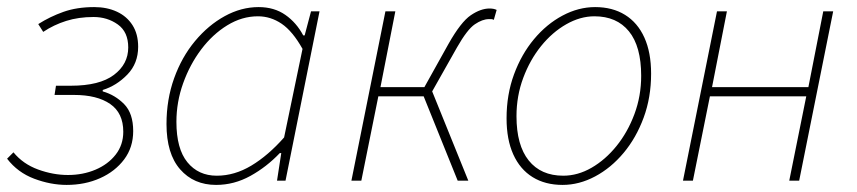

<svg xmlns="http://www.w3.org/2000/svg" viewBox="-22 -510 2418 542"><path d="M166 12Q121 12 74.5 -5.5Q28 -23 -2 -62L16 -80Q43 -47 85.5 -31.5Q128 -16 170 -16Q212 -16 247.5 -31Q283 -46 304.5 -73.5Q326 -101 326 -138Q326 -191 289 -216.5Q252 -242 187 -242H132L136 -268H178Q259 -268 299.5 -298.5Q340 -329 340 -376Q340 -420 310.5 -441Q281 -462 242 -462Q200 -462 165 -451Q130 -440 100 -420L86 -442Q119 -463 157 -476.5Q195 -490 244 -490Q280 -490 308 -477Q336 -464 352 -439Q368 -414 368 -378Q368 -331 337.5 -299.5Q307 -268 268 -256V-252Q303 -242 328.5 -216Q354 -190 354 -140Q354 -94 328.5 -60Q303 -26 260.5 -7Q218 12 166 12Z M588 12Q525 12 486.5 -32Q448 -76 448 -160Q448 -229 469.5 -289Q491 -349 528.5 -394Q566 -439 612.5 -464.5Q659 -490 708 -490Q752 -490 783.5 -468Q815 -446 834 -410H838L856 -478H880L784 0H760L772 -78H768Q731 -39 685 -13.5Q639 12 588 12ZM590 -14Q640 -14 687.5 -42.5Q735 -71 780 -122L832 -372Q804 -422 773 -443Q742 -464 706 -464Q661 -464 619.5 -438.5Q578 -413 546 -370.5Q514 -328 495 -275Q476 -222 476 -166Q476 -90 507 -52Q538 -14 590 -14Z M970 0 1066 -478H1094L1052 -264H1176L1244 -386Q1279 -448 1307 -467Q1335 -486 1360 -486Q1372 -486 1380 -482L1372 -454Q1368 -456 1365 -456Q1362 -456 1358 -456Q1340 -456 1318.5 -441.5Q1297 -427 1268 -376L1198 -252L1300 0H1270L1174 -238H1046L998 0Z M1566 12Q1517 12 1481.5 -10Q1446 -32 1427 -74Q1408 -116 1408 -176Q1408 -243 1429 -300Q1450 -357 1485.5 -399.5Q1521 -442 1566 -466Q1611 -490 1658 -490Q1707 -490 1742.5 -468Q1778 -446 1797 -404Q1816 -362 1816 -302Q1816 -235 1795 -178Q1774 -121 1738.5 -78.5Q1703 -36 1658 -12Q1613 12 1566 12ZM1568 -14Q1609 -14 1648 -36.5Q1687 -59 1718.5 -98Q1750 -137 1769 -188Q1788 -239 1788 -296Q1788 -379 1753.5 -421.5Q1719 -464 1656 -464Q1616 -464 1576.5 -441.5Q1537 -419 1505.5 -380Q1474 -341 1455 -290Q1436 -239 1436 -182Q1436 -100 1470.5 -57Q1505 -14 1568 -14Z M1906 0 2002 -478H2030L1988 -264H2260L2302 -478H2330L2234 0H2206L2254 -238H1982L1934 0Z"/></svg>

Font: Source Sans 3 ExtraLight
Style: Italic
Weight: 250
Italic angle: -11°
Designer: Paul D. Hunt
Foundry: Adobe
Version: Version 3.046;hotconv 1.0.118;makeotfexe 2.5.65603